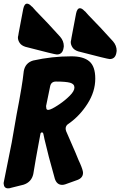

<svg xmlns="http://www.w3.org/2000/svg" viewBox="-68 -1039 658 1050"><path d="M243 -741Q232 -741 71 -783Q49 -790 39.5 -804.5Q30 -819 30 -833Q30 -839 32 -845L34 -858Q53 -961 59 -990Q65 -1019 80 -1019Q91 -1019 104 -1005L109 -1001Q128 -979 147 -960Q184 -923 261 -838Q281 -815 281 -786L280 -779Q275 -741 243 -741ZM532 -716Q521 -716 360 -758Q338 -765 328.5 -779.5Q319 -794 319 -808Q319 -814 321 -820L323 -833Q342 -936 348 -965Q354 -994 369 -994Q380 -994 393 -980L398 -976Q417 -954 436 -935Q473 -898 550 -813Q570 -790 570 -761L569 -754Q564 -716 532 -716ZM-24 -9Q-46 -9 -48 -34Q-48 -38 -48 -39.5Q-48 -41 -4 -259L23 -414Q37 -485 49 -557Q57 -604 62 -650Q70 -695 113 -708Q216 -731 322 -731Q388 -731 420.5 -703.5Q453 -676 453 -609Q453 -538 410.5 -471.5Q368 -405 308 -363Q291 -353 291 -336Q291 -329 294 -321Q313 -279 344 -206Q359 -170 361.5 -163.5Q364 -157 370 -145Q386 -108 386 -94Q386 -66 354.5 -54.5Q323 -43 289 -31Q280 -28 272 -28Q243 -28 232 -61L226 -83Q198 -180 175 -279L173 -289Q171 -300 169 -307.5Q167 -315 161 -315Q154 -314 153 -306Q147 -271 140 -236Q133 -201 128 -170L114 -87Q104 -43 61 -29L-11 -11L-13 -10ZM196 -438Q211 -438 257 -469Q288 -490 313.5 -515.5Q339 -541 339 -560Q339 -580 315.5 -586.5Q292 -593 238 -593Q211 -593 206 -566L184 -459Q184 -453 185.5 -445.5Q187 -438 196 -438Z"/></svg>

Font: Bangerz
Style: Bold
Weight: 700
Designer: vernon adams
Foundry: Vernon Adams
Version: Version 2.10;February 7, 2025;FontCreator 13.0.0.2683 64-bit